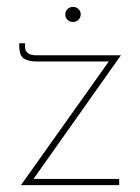

<svg xmlns="http://www.w3.org/2000/svg" viewBox="-20 -539 408 559"><path d="M87 -360Q63 -360 49.5 -368.5Q36 -377 36 -407V-413H53V-401Q53 -391 61 -384.5Q69 -378 86 -378H332L74 -13L69 -18H327V0H41L301 -366L307 -360ZM170 -497Q170 -506 176.5 -512.5Q183 -519 193 -519Q202 -519 208.5 -512.5Q215 -506 215 -497Q215 -488 208.5 -481.5Q202 -475 193 -475Q183 -475 176.5 -481.5Q170 -488 170 -497Z"/></svg>

Font: Josefin Sans Thin Thin
Style: Regular
Weight: 250
Version: Version 2.001